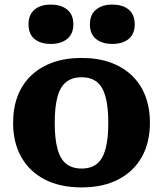

<svg xmlns="http://www.w3.org/2000/svg" viewBox="-20 -803 709 835"><path d="M632 -269Q632 -183 596.5 -120Q561 -57 494.5 -22.5Q428 12 335 12Q241 12 174.5 -22.5Q108 -57 72.5 -120Q37 -183 37 -269Q37 -334 57 -386Q77 -438 116 -475Q155 -512 210 -531.5Q265 -551 335 -551Q405 -551 459.5 -531.5Q514 -512 553 -475Q592 -438 612 -386Q632 -334 632 -269ZM218 -269Q218 -200 230 -155.5Q242 -111 268 -90.5Q294 -70 335 -70Q376 -70 401.5 -90.5Q427 -111 439 -155.5Q451 -200 451 -269Q451 -338 439 -382Q427 -426 401.5 -446.5Q376 -467 335 -467Q294 -467 268 -446.5Q242 -426 230 -382Q218 -338 218 -269ZM299 -697Q299 -656 272.5 -634Q246 -612 201 -612Q156 -612 130 -633.5Q104 -655 104 -697Q104 -739 130 -761Q156 -783 201 -783Q246 -783 272.5 -761Q299 -739 299 -697ZM566 -697Q566 -656 540 -634Q514 -612 468 -612Q424 -612 397.5 -633.5Q371 -655 371 -697Q371 -739 397.5 -761Q424 -783 468 -783Q514 -783 540 -761Q566 -739 566 -697Z"/></svg>

Font: Roboto Serif
Style: Bold
Weight: 700
Designer: Greg Gazdowicz
Foundry: Commercial Type
Version: Version 1.008